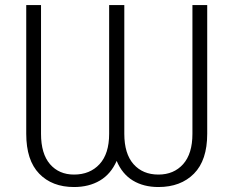

<svg xmlns="http://www.w3.org/2000/svg" viewBox="-20 -731 928 761"><path d="M801.3 -710.9V-200.7Q801.3 -95.7 748.8 -42.7Q696.3 10.3 607.9 10.3Q549.3 10.3 506.8 -15.4Q464.4 -41 442.4 -93.3Q419.4 -41 376 -15.4Q332.5 10.3 273.4 10.3Q186.5 10.3 135.3 -42.7Q84 -95.7 84 -200.7V-710.9H142.6V-200.7Q142.6 -121.6 178.2 -80.3Q213.9 -39.1 273.4 -39.1Q336.4 -39.1 374.5 -80.3Q412.6 -121.6 412.6 -200.7V-710.9H472.7V-200.7Q472.7 -121.6 509.3 -80.3Q545.9 -39.1 607.9 -39.1Q668.9 -39.1 705.8 -80.3Q742.7 -121.6 742.7 -200.7V-710.9Z"/></svg>

Font: Roboto Web
Style: Light
Weight: 300
Designer: Google
Version: Version 1.200310; 2013